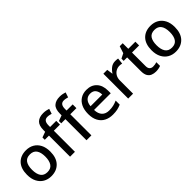

<svg xmlns="http://www.w3.org/2000/svg" viewBox="183 -1851 2947 2947"><g transform="rotate(-45 1656.0 -377.5)"><path d="M558 -270Q558 -136 489 -63Q420 10 303 10Q230 10 173.5 -23Q117 -56 84.5 -118.5Q52 -181 52 -270Q52 -404 120 -476.5Q188 -549 306 -549Q380 -549 436.5 -516.5Q493 -484 525.5 -422Q558 -360 558 -270ZM161 -270Q161 -179 195.5 -128Q230 -77 305 -77Q380 -77 414.5 -128Q449 -179 449 -270Q449 -362 414 -411.5Q379 -461 304 -461Q229 -461 195 -411.5Q161 -362 161 -270Z M955 -458H822V0H716V-458H625V-508L716 -541V-575Q716 -678 763.5 -721.5Q811 -765 896 -765Q931 -765 960 -759Q989 -753 1009 -746L982 -665Q965 -670 944.5 -674.5Q924 -679 901 -679Q822 -679 822 -574V-539H955Z M1312 -458H1179V0H1073V-458H982V-508L1073 -541V-575Q1073 -678 1120.5 -721.5Q1168 -765 1253 -765Q1288 -765 1317 -759Q1346 -753 1366 -746L1339 -665Q1322 -670 1301.5 -674.5Q1281 -679 1258 -679Q1179 -679 1179 -574V-539H1312Z M1618 -549Q1724 -549 1785 -483.5Q1846 -418 1846 -305V-247H1484Q1486 -164 1527.5 -120Q1569 -76 1644 -76Q1696 -76 1736.5 -85.5Q1777 -95 1820 -114V-26Q1779 -8 1738 1Q1697 10 1640 10Q1561 10 1501.5 -21Q1442 -52 1408.5 -113.5Q1375 -175 1375 -265Q1375 -356 1405.5 -419Q1436 -482 1490.5 -515.5Q1545 -549 1618 -549ZM1618 -467Q1561 -467 1526.5 -430Q1492 -393 1486 -325H1740Q1739 -388 1709.5 -427.5Q1680 -467 1618 -467Z M2244 -549Q2258 -549 2274.5 -547.5Q2291 -546 2303 -544L2292 -445Q2266 -452 2238 -452Q2198 -452 2162.5 -432Q2127 -412 2105.5 -374.5Q2084 -337 2084 -284V0H1978V-539H2062L2076 -443H2080Q2106 -486 2147 -517.5Q2188 -549 2244 -549Z M2597 -76Q2618 -76 2640 -79.5Q2662 -83 2678 -89V-9Q2660 -1 2631.5 4.5Q2603 10 2574 10Q2530 10 2493 -5Q2456 -20 2434.5 -57Q2413 -94 2413 -160V-458H2338V-506L2417 -546L2454 -660H2519V-539H2673V-458H2519V-162Q2519 -118 2540.5 -97Q2562 -76 2597 -76Z M3261 -270Q3261 -136 3192 -63Q3123 10 3006 10Q2933 10 2876.5 -23Q2820 -56 2787.5 -118.5Q2755 -181 2755 -270Q2755 -404 2823 -476.5Q2891 -549 3009 -549Q3083 -549 3139.5 -516.5Q3196 -484 3228.5 -422Q3261 -360 3261 -270ZM2864 -270Q2864 -179 2898.5 -128Q2933 -77 3008 -77Q3083 -77 3117.5 -128Q3152 -179 3152 -270Q3152 -362 3117 -411.5Q3082 -461 3007 -461Q2932 -461 2898 -411.5Q2864 -362 2864 -270Z"/></g></svg>

Font: Noto Sans Gurmukhi Medium
Style: Regular
Weight: 500
Designer: Jelle Bosma - Monotype Design Team
Foundry: Monotype Imaging Inc.
Version: Version 2.004; ttfautohint (v1.8.4.7-5d5b)